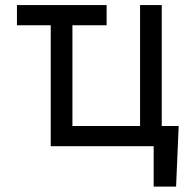

<svg xmlns="http://www.w3.org/2000/svg" viewBox="-20 -565 756 742"><path d="M392 -467.3H259.9V-78.1H521.3V-545.5H605.1V-78.1H670.5L660.5 156.2H573.9V0H176.1V-467.3H45.5V-545.5H392Z"/></svg>

Font: Fast_Sans-Dotted
Style: Regular
Weight: 400
Version: Version 3.018